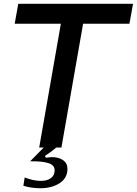

<svg xmlns="http://www.w3.org/2000/svg" viewBox="-20 -783 726 1019"><path d="M77 -763H686L667 -657H421L306 0H279Q253 22 218 45L224 54Q244 51 257 51Q291 51 314.5 67Q338 83 338 113Q338 162 296.5 189Q255 216 194 216Q146 216 104 203L111 159Q158 177 196 177Q230 177 250 162.5Q270 148 270 121Q270 93 236.5 82.5Q203 72 140 73L212 0H188L303 -657H58Z"/></svg>

Font: Open Sauce Sans Medium Italic
Style: Regular
Weight: 500
Italic angle: -10°
Designer: Alfredo Marco Pradil
Foundry: Creative Sauce Fz LLC
Version: Version 1.477